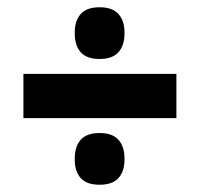

<svg xmlns="http://www.w3.org/2000/svg" viewBox="-20 -574 550 529"><path d="M44.5 -248.5V-370.5H466V-248.5ZM254.5 -65Q219 -65 202.5 -83.2Q186 -101.5 186 -134V-138Q186 -170.5 202.5 -189Q219 -207.5 254.5 -207.5Q289.5 -207.5 306.2 -189Q323 -170.5 323 -138V-134Q323 -101.5 306.2 -83.2Q289.5 -65 254.5 -65ZM254.5 -411.5Q219 -411.5 202.5 -430Q186 -448.5 186 -481V-485Q186 -517 202.5 -535.5Q219 -554 254.5 -554Q289.5 -554 306.2 -535.5Q323 -517 323 -485V-481Q323 -448.5 306.2 -430Q289.5 -411.5 254.5 -411.5Z"/></svg>

Font: Anek Telugu
Style: Bold
Weight: 700
Designer: Omkar Bhoir (Telugu), Yesha Goshar (Latin)
Foundry: Ek Type
Version: Version 1.003